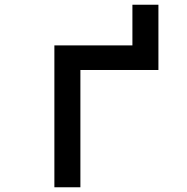

<svg xmlns="http://www.w3.org/2000/svg" viewBox="-20 -792 790 812"><path d="M210 -600H650V-496H320V0H210ZM540 -772H650V-590H540Z"/></svg>

Font: Martian Mono sWd Rg
Style: Regular
Weight: 400
Width: 6
Monospace: yes
Designer: Roman Shamin
Foundry: Evil Martians
Version: Version 1.000